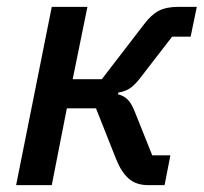

<svg xmlns="http://www.w3.org/2000/svg" viewBox="-20 -540 594 560"><path d="M27 0 131 -520H235L192 -309H277L400 -469Q421 -497 443 -508.5Q465 -520 500 -520H554L536 -433H482L387 -310Q371 -290 357.5 -281.5Q344 -273 325 -270L324 -265Q341 -261 352.5 -249.5Q364 -238 374 -212L424 -87H477L460 0H413Q377 0 355.5 -19Q334 -38 319 -75L260 -224H175L131 0Z"/></svg>

Font: IBM Plex Sans Medium
Style: Italic
Weight: 500
Italic angle: -11.31°
Designer: Mike Abbink, Paul van der Laan, Pieter van Rosmalen
Foundry: Bold Monday
Version: Version 3.201